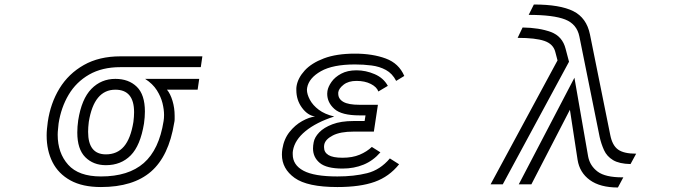

<svg xmlns="http://www.w3.org/2000/svg" viewBox="-20 -818 3040 852"><path d="M721 -420Q736 -402 745.5 -370.5Q755 -339 755 -304Q755 -297 755 -289Q755 -281 753 -273Q729 -125 650 -56.5Q571 12 428 12Q346 12 292.5 -17.5Q239 -47 213 -98.5Q187 -150 187 -217Q187 -232 188.5 -246.5Q190 -261 192 -277Q204 -360 244 -425.5Q284 -491 352 -529.5Q420 -568 514 -568H878L871 -520H514Q433 -520 375.5 -487Q318 -454 284.5 -397.5Q251 -341 240 -270Q239 -257 237.5 -244.5Q236 -232 236 -220Q236 -139 282.5 -87Q329 -35 428 -35Q550 -35 618 -94.5Q686 -154 706 -281Q707 -287 707.5 -294Q708 -301 708 -308Q708 -332 701 -360.5Q694 -389 676 -417.5Q658 -446 624 -468H864L857 -420ZM450 -85Q394 -85 358.5 -120.5Q323 -156 323 -230Q323 -243 324 -256.5Q325 -270 327 -284Q342 -379 385.5 -423.5Q429 -468 492 -468Q551 -468 587 -433Q623 -398 623 -323Q623 -311 622 -297.5Q621 -284 619 -270Q603 -172 560 -128.5Q517 -85 450 -85ZM450 -133Q500 -133 530 -168Q560 -203 572 -277Q575 -301 575 -320Q575 -420 492 -420Q397 -420 374 -277Q371 -253 371 -233Q371 -133 450 -133Z M1751 -89Q1707 -34 1642.5 -11Q1578 12 1477 12Q1344 12 1287.5 -28.5Q1231 -69 1231 -132Q1231 -138 1231.5 -144.5Q1232 -151 1233 -157Q1240 -201 1264.5 -232Q1289 -263 1320.5 -280.5Q1352 -298 1378 -301Q1345 -306 1320 -340Q1295 -374 1295 -418Q1295 -423 1295 -427.5Q1295 -432 1296 -436Q1302 -472 1332 -505Q1362 -538 1417.5 -559Q1473 -580 1555 -580Q1633 -580 1691.5 -558.5Q1750 -537 1774 -481L1738 -459Q1721 -492 1692.5 -507.5Q1664 -523 1628.5 -527.5Q1593 -532 1555 -532Q1457 -532 1404 -502Q1351 -472 1343 -429Q1343 -427 1342.5 -424.5Q1342 -422 1342 -420Q1342 -400 1355 -375.5Q1368 -351 1394.5 -331Q1421 -311 1463 -301Q1383 -275 1335.5 -236Q1288 -197 1280 -150Q1279 -146 1279 -142Q1279 -138 1279 -133Q1279 -86 1326.5 -60.5Q1374 -35 1477 -35Q1551 -35 1609 -49.5Q1667 -64 1710 -115ZM1668 -142Q1636 -105 1593.5 -87.5Q1551 -70 1500 -70Q1429 -70 1399 -95Q1369 -120 1369 -159Q1369 -172 1372 -187Q1376 -209 1396.5 -230.5Q1417 -252 1455 -266.5Q1493 -281 1549 -281H1598L1602 -306H1575Q1496 -306 1464 -334.5Q1432 -363 1432 -402Q1432 -405 1432.5 -408Q1433 -411 1433 -414Q1436 -433 1451 -454.5Q1466 -476 1494 -491Q1522 -506 1562 -506Q1603 -506 1642.5 -489Q1682 -472 1701 -437L1659 -412Q1652 -432 1625.5 -445.5Q1599 -459 1562 -459Q1526 -459 1504.5 -442Q1483 -425 1481 -408V-402Q1481 -379 1503.5 -366Q1526 -353 1575 -353H1657L1639 -234H1549Q1490 -234 1457 -217Q1424 -200 1419 -177Q1418 -173 1418 -170Q1418 -167 1418 -164Q1418 -142 1437.5 -130Q1457 -118 1500 -118Q1544 -118 1576 -131.5Q1608 -145 1630 -166Z M2778 -90Q2728 -91 2700.5 -107.5Q2673 -124 2660.5 -151.5Q2648 -179 2641 -210L2551 -656Q2540 -711 2488 -731.5Q2436 -752 2326 -752L2349 -798Q2465 -798 2524 -768.5Q2583 -739 2598 -665L2688 -219Q2697 -173 2722.5 -154.5Q2748 -136 2803 -136ZM2454 -550 2444 -588Q2435 -623 2395.5 -636.5Q2356 -650 2277 -650L2299 -696Q2373 -695 2424.5 -676Q2476 -657 2490 -601L2505 -544L2211 0H2157ZM2722 14Q2643 14 2597.5 -19Q2552 -52 2543 -109L2509 -331L2338 0H2282L2529 -473L2590 -123Q2598 -82 2632 -56.5Q2666 -31 2742 -31H2746Z"/></svg>

Font: Train One
Style: Regular
Weight: 400
Designer: Fontworks Inc.
Foundry: Fontworks Inc.
Version: Version 1.100